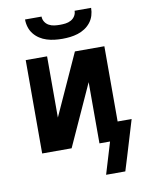

<svg xmlns="http://www.w3.org/2000/svg" viewBox="-98 -808 796 1053"><g transform="rotate(-10 300.0 -282.0)"><path d="M300 -600Q278 -600 256.5 -602.5Q235 -605 214 -611.5Q193 -618 174.5 -630Q156 -642 142.5 -659Q129 -676 122.5 -697Q116 -718 116 -740H208Q208 -724 216.5 -710.5Q225 -697 239 -689.5Q253 -682 268.5 -680Q284 -678 300 -678Q316 -678 331.5 -680Q347 -682 361 -689.5Q375 -697 383.5 -710.5Q392 -724 392 -740H484Q484 -718 477.5 -697Q471 -676 457.5 -659Q444 -642 425.5 -630Q407 -618 386 -611.5Q365 -605 343.5 -602.5Q322 -600 300 -600ZM406 176 459 0H400V-341L245 0H81V-520H200V-179L355 -520H519V-101H597L537 98L513 176Z"/></g></svg>

Font: Iosevka Book
Style: Bold
Weight: 700
Designer: Belleve Invis
Foundry: Belleve Invis
Version: Version 28.0.7; ttfautohint (v1.8.3)